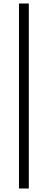

<svg xmlns="http://www.w3.org/2000/svg" viewBox="-20 -878 272 1093"><path d="M144 -858V195H88V-858Z"/></svg>

Font: Playfair Display Medium
Style: Regular
Weight: 500
Designer: Claus Eggers Sørensen
Foundry: Claus Eggers Sørensen
Version: Version 1.203